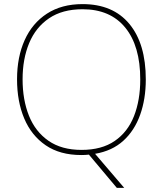

<svg xmlns="http://www.w3.org/2000/svg" viewBox="-20 -745 794 935"><path d="M690 -358Q690 -263 662.5 -186Q635 -109 580.5 -59.5Q526 -10 443 4L585 170H549L413 8Q404 9 395 9.5Q386 10 376 10Q272 10 202.5 -37.5Q133 -85 98 -168Q63 -251 63 -359Q63 -467 100 -549.5Q137 -632 208.5 -678.5Q280 -725 382 -725Q530 -725 610 -628.5Q690 -532 690 -358ZM90 -359Q90 -259 121 -181.5Q152 -104 216 -59.5Q280 -15 377 -15Q475 -15 538.5 -58.5Q602 -102 632.5 -179.5Q663 -257 663 -358Q663 -521 590 -610.5Q517 -700 382 -700Q284 -700 219 -656Q154 -612 122 -535Q90 -458 90 -359Z"/></svg>

Font: Noto Sans Oriya Thin
Style: Regular
Weight: 100
Designer: Amélie Bonet and Sol Matas
Foundry: Google LLC
Version: Version 2.006; ttfautohint (v1.8.4.7-5d5b)